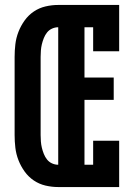

<svg xmlns="http://www.w3.org/2000/svg" viewBox="-20 -755 540 775"><path d="M215 0Q189 0 163.5 -6Q138 -12 116.5 -26.5Q95 -41 79.5 -62.5Q64 -84 54.5 -108.5Q45 -133 42 -158.5Q39 -184 39 -210V-525Q39 -551 42 -576.5Q45 -602 54.5 -626.5Q64 -651 79.5 -672.5Q95 -694 116.5 -708.5Q138 -723 163.5 -729Q189 -735 215 -735H461V-548H356V-645H321V-442H439V-352H321V-90H356V-187H461V0ZM215 -90V-645Q202 -645 190 -639.5Q178 -634 170 -624Q162 -614 157 -601.5Q152 -589 149 -576.5Q146 -564 145 -551Q144 -538 144 -525V-210Q144 -197 145 -184Q146 -171 149 -158.5Q152 -146 157 -133.5Q162 -121 170 -111Q178 -101 190 -95.5Q202 -90 215 -90Z"/></svg>

Font: Iosevka Curly Slab Extrabold
Style: Regular
Weight: 800
Monospace: yes
Designer: Belleve Invis
Foundry: Belleve Invis
Version: Version 22.1.2; ttfautohint (v1.8.4)